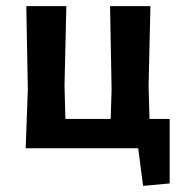

<svg xmlns="http://www.w3.org/2000/svg" viewBox="-20 -485 601 628"><path d="M64 0 71 -192 66 -465H197L191 -205L194 -96H342L345 -192L340 -465H472L466 -205L469 -96H535V115L448 123L432 0Z"/></svg>

Font: Alegreya Sans
Style: Bold
Weight: 700
Designer: Juan Pablo del Peral
Foundry: Huerta Tipografica
Version: Version 2.007